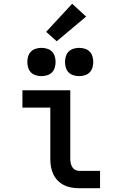

<svg xmlns="http://www.w3.org/2000/svg" viewBox="-20 -999 640 1019"><path d="M401 0Q380 0 359.5 -3.5Q339 -7 320.5 -16Q302 -25 287 -40Q272 -55 263 -74Q254 -93 250.5 -113.5Q247 -134 247 -155V-428H99V-520H353V-155Q353 -144 355.5 -132.5Q358 -121 364 -111.5Q370 -102 380 -97Q390 -92 401 -92H511V0ZM400 -595Q385 -595 370 -599.5Q355 -604 344.5 -614.5Q334 -625 329.5 -640Q325 -655 325 -670Q325 -685 329.5 -700Q334 -715 344.5 -725.5Q355 -736 370 -740.5Q385 -745 400 -745Q415 -745 430 -740.5Q445 -736 455.5 -725.5Q466 -715 470.5 -700Q475 -685 475 -670Q475 -655 470.5 -640Q466 -625 455.5 -614.5Q445 -604 430 -599.5Q415 -595 400 -595ZM200 -595Q185 -595 170 -599.5Q155 -604 144.5 -614.5Q134 -625 129.5 -640Q125 -655 125 -670Q125 -685 129.5 -700Q134 -715 144.5 -725.5Q155 -736 170 -740.5Q185 -745 200 -745Q215 -745 230 -740.5Q245 -736 255.5 -725.5Q266 -715 270.5 -700Q275 -685 275 -670Q275 -655 270.5 -640Q266 -625 255.5 -614.5Q245 -604 230 -599.5Q215 -595 200 -595ZM281 -780 225 -830 363 -979 437 -911Z"/></svg>

Font: Iosevka Custom SmBdEx
Style: Regular
Weight: 600
Width: 7
Monospace: yes
Designer: Belleve Invis
Foundry: Belleve Invis
Version: Version 11.2.4; ttfautohint (v1.8.4)